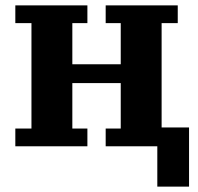

<svg xmlns="http://www.w3.org/2000/svg" viewBox="-20 -544 735 714"><path d="M565 0H373V-66H429V-235H249V-66H305V0H37V-66H97V-458H37V-524H305V-458H249V-305H429V-458H373V-524H641V-458H581V-70H683V150H565Z"/></svg>

Font: IBM Plex Serif
Style: Bold
Weight: 700
Designer: Mike Abbink, Paul van der Laan, Pieter van Rosmalen
Foundry: Bold Monday
Version: Version 2.008